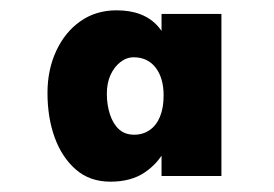

<svg xmlns="http://www.w3.org/2000/svg" viewBox="-20 -742 530 372"><path d="M194 -390Q154 -390 127 -413.5Q100 -437 86 -475.5Q72 -514 72 -562Q72 -607 89 -643.5Q106 -680 136 -701Q166 -722 206 -722Q259 -722 286.5 -690.5Q314 -659 314 -598L293 -648V-715H409V-401H293V-474L314 -506Q314 -481 300.5 -453.5Q287 -426 260.5 -408Q234 -390 194 -390ZM240 -481Q257 -481 270 -490Q283 -499 290 -516Q297 -533 297 -557Q297 -591 281.5 -611Q266 -631 239 -631Q225 -631 213 -621.5Q201 -612 194 -596.5Q187 -581 187 -560Q187 -539 193 -520.5Q199 -502 210.5 -491.5Q222 -481 240 -481Z"/></svg>

Font: Lexend Mega
Style: Bold
Weight: 700
Version: Version 1.007